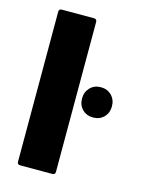

<svg xmlns="http://www.w3.org/2000/svg" viewBox="-104 -730 600 794"><g transform="rotate(15 196.0 -333.0)"><path d="M61 0Q48.5 0 48.5 -12.5V-654Q48.5 -666.5 61 -666.5H198.5Q211 -666.5 211 -654V-12.5Q211 0 198.5 0ZM300.5 -269Q272.5 -269 254.5 -287.2Q236.5 -305.5 236.5 -333.5Q236.5 -361.5 254.5 -380Q272.5 -398.5 300.5 -398.5Q328.5 -398.5 346.5 -380Q364.5 -361.5 364.5 -333.5Q364.5 -305.5 346.5 -287.2Q328.5 -269 300.5 -269Z"/></g></svg>

Font: Jaro 24pt
Style: Regular
Weight: 400
Designer: Agyei Archer, Celine Hurka, Mirko Velimirović
Version: Version 1.000